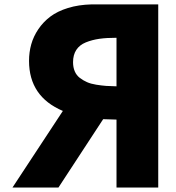

<svg xmlns="http://www.w3.org/2000/svg" viewBox="-20 -845 795 865"><path d="M36.1 0 263.2 -345.2Q110.8 -409.7 110.8 -570.8Q110.8 -609.9 120.8 -645.5Q130.9 -681.2 152.8 -713.6Q174.8 -746.1 206.8 -770.3Q238.8 -794.4 286.4 -809.1Q334 -823.7 392.1 -825.2H692.9V0H504.9V-306.2Q490.7 -306.2 444.8 -308.1L243.2 0ZM309.1 -564.9Q309.1 -541.5 316.9 -523.4Q324.7 -505.4 339.8 -493.9Q355 -482.4 372.1 -474.9Q389.2 -467.3 413.6 -463.4Q438 -459.5 458 -458Q478 -456.5 504.9 -456.1V-674.8Q460.4 -674.8 427.7 -670.2Q395 -665.5 366.7 -654.1Q338.4 -642.6 323.7 -620.1Q309.1 -597.7 309.1 -564.9Z"/></svg>

Font: Hussar Preview
Style: Bold
Weight: 700
Foundry: Cannot Into Space Fonts, PlusOne Fonts
Version: Version 2.29RC2 "Millennial"